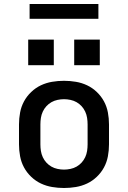

<svg xmlns="http://www.w3.org/2000/svg" viewBox="-20 -932 640 960"><path d="M300 8Q270 8 240.5 3Q211 -2 184.5 -14.5Q158 -27 136 -48Q114 -69 100 -95Q86 -121 80.5 -150.5Q75 -180 75 -210V-310Q75 -340 80.5 -369.5Q86 -399 100 -425Q114 -451 136 -472Q158 -493 184.5 -505.5Q211 -518 240.5 -523Q270 -528 300 -528Q330 -528 359.5 -523Q389 -518 415.5 -505.5Q442 -493 464 -472Q486 -451 500 -425Q514 -399 519.5 -369.5Q525 -340 525 -310V-210Q525 -180 519.5 -150.5Q514 -121 500 -95Q486 -69 464 -48Q442 -27 415.5 -14.5Q389 -2 359.5 3Q330 8 300 8ZM300 -84Q316 -84 332.5 -87.5Q349 -91 363 -99Q377 -107 388 -119Q399 -131 406 -146Q413 -161 415.5 -177.5Q418 -194 418 -210V-310Q418 -326 415.5 -342.5Q413 -359 406 -374Q399 -389 388 -401Q377 -413 363 -421Q349 -429 332.5 -432.5Q316 -436 300 -436Q284 -436 267.5 -432.5Q251 -429 237 -421Q223 -413 212 -401Q201 -389 194 -374Q187 -359 184.5 -342.5Q182 -326 182 -310V-210Q182 -194 184.5 -177.5Q187 -161 194 -146Q201 -131 212 -119Q223 -107 237 -99Q251 -91 267.5 -87.5Q284 -84 300 -84ZM479 -606H351V-734H479ZM249 -606H121V-734H249ZM128 -838V-912H472V-838Z"/></svg>

Font: Iosevka SS04 Semibold Extended
Style: Regular
Weight: 600
Width: 7
Monospace: yes
Designer: Belleve Invis
Foundry: Belleve Invis
Version: Version 19.0.0; ttfautohint (v1.8.4)